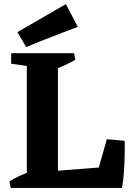

<svg xmlns="http://www.w3.org/2000/svg" viewBox="-20 -918 636 938"><path d="M111 0V-658H263V0ZM32 0 26 -32Q48 -46 73.5 -57.5Q99 -69 125 -79L126 0ZM162 0 237 -82 558 -107 575 0ZM576 0 441 -24 502 -238 589 -230Q590 -197 589 -155Q588 -113 585 -72Q582 -31 576 0ZM172 -587 34 -607 35 -658H175ZM249 -579 248 -658H342L348 -626Q326 -613 301 -601.5Q276 -590 249 -579ZM108 -688 65 -761 302 -898 360 -787Q297 -763 233.5 -738.5Q170 -714 108 -688Z"/></svg>

Font: Eczar SemiBold
Style: Regular
Weight: 600
Designer: Vaibhav Singh
Foundry: Rosetta Type Foundry
Version: Version 2.000